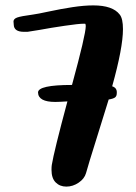

<svg xmlns="http://www.w3.org/2000/svg" viewBox="-20 -763 506 712"><path d="M396 -443Q415 -437 413 -417Q413 -407 407 -402Q401 -397 383 -394Q367 -341 337.5 -247.5Q308 -154 299 -121Q293 -100 271.5 -85.5Q250 -71 226 -71Q202 -71 186.5 -86.5Q171 -102 171 -133Q171 -144 172 -151Q180 -201 230 -387Q198 -385 185 -385Q122 -385 121 -420Q121 -448 247 -448Q298 -635 298 -666Q298 -673 296 -675H289Q272 -675 220.5 -667.5Q169 -660 126 -652L82 -645H69Q32 -645 31 -671Q31 -674 30.5 -678Q30 -682 30 -683Q30 -693 43.5 -698Q57 -703 102 -709Q118 -711 162 -720.5Q206 -730 249 -736.5Q292 -743 326 -743Q398 -743 424 -709Q436 -694 436 -655Q436 -586 396 -443Z"/></svg>

Font: KleponIjo
Style: Ijo
Weight: 400
Designer: Aprian Dwi Nur Sembada & Aurellia CItra
Version: Version 001.000